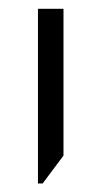

<svg xmlns="http://www.w3.org/2000/svg" viewBox="-20 -650 231 437"><path d="M66.4 -232.4V-629.9H124.5V-295.9L77.1 -232.4Z"/></svg>

Font: Open Sans Condensed Light
Style: Regular
Weight: 300
Width: 3
Designer: Monotype Design Team
Foundry: Monotype Imaging Inc.
Version: Version 3.003; ttfautohint (v1.8.4)